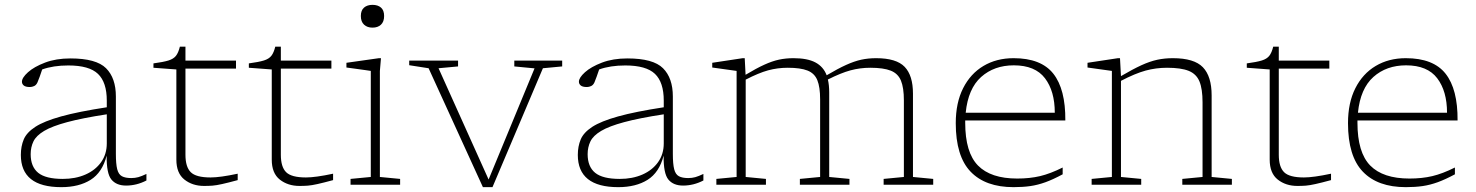

<svg xmlns="http://www.w3.org/2000/svg" viewBox="-20 -762 6089 792"><path d="M500 3.5Q460 3.5 439.5 -21.5Q419 -46.5 420 -120Q402 -50.5 353.8 -20.2Q305.5 10 233 10Q66 10 66 -123Q66 -158.5 78 -187Q90 -215.5 125.8 -238.8Q161.5 -262 232.2 -281.8Q303 -301.5 420.5 -319.5V-347Q420.5 -422.5 384.2 -457.2Q348 -492 262 -492Q199.5 -492 154 -475.5Q149 -460 143.8 -445.8Q138.5 -431.5 134.5 -422Q129.5 -411 120.8 -407Q112 -403 103.5 -403Q86 -403 78.2 -409.2Q70.5 -415.5 70.5 -425Q70.5 -441.5 95.5 -464Q120.5 -486.5 165.8 -503.8Q211 -521 270.5 -521Q377 -521 417.5 -480.5Q458 -440 458 -364V-127Q458 -85.5 463.5 -64Q469 -42.5 483 -35Q497 -27.5 521.5 -27.5Q537 -27.5 550.5 -31.2Q564 -35 584 -44.5V-17.5Q543.5 3.5 500 3.5ZM106.5 -126Q106.5 -74.5 137.5 -49.2Q168.5 -24 239 -24Q291.5 -24 332.5 -42Q373.5 -60 397 -93Q420.5 -126 420.5 -170.5V-290.5Q319.5 -275 257.2 -258.2Q195 -241.5 162.2 -222Q129.5 -202.5 118 -178.8Q106.5 -155 106.5 -126Z M745 -123.5Q745 -73.5 766.8 -51.8Q788.5 -30 848.5 -30Q888 -30 960.5 -45.5V-19Q920 -8 896.2 -2.8Q872.5 2.5 856.5 3.8Q840.5 5 822 5Q774 5 740.8 -21.2Q707.5 -47.5 707.5 -103.5V-475.5L613 -482.5V-500.5Q654 -506 675 -512.5Q696 -519 706 -532Q716 -545 722 -569.5H745V-512H953.5V-479H745Z M1138.5 -123.5Q1138.5 -73.5 1160.2 -51.8Q1182 -30 1242 -30Q1281.5 -30 1354 -45.5V-19Q1313.5 -8 1289.8 -2.8Q1266 2.5 1250 3.8Q1234 5 1215.5 5Q1167.5 5 1134.2 -21.2Q1101 -47.5 1101 -103.5V-475.5L1006.5 -482.5V-500.5Q1047.5 -506 1068.5 -512.5Q1089.5 -519 1099.5 -532Q1109.5 -545 1115.5 -569.5H1138.5V-512H1347V-479H1138.5Z M1516.5 -648Q1495 -648 1481.8 -660.2Q1468.5 -672.5 1468.5 -696Q1468.5 -719.5 1481.8 -730.8Q1495 -742 1516.5 -742Q1538.5 -742 1551.5 -730.8Q1564.5 -719.5 1564.5 -696Q1564.5 -672.5 1551.5 -660.2Q1538.5 -648 1516.5 -648ZM1551.5 -522 1547 -469V-32L1630.5 -24V0H1426V-24L1509.5 -32V-469.5Q1504 -470.5 1485.8 -473Q1467.5 -475.5 1446 -478.5Q1424.5 -481.5 1409 -483.5V-503L1543 -522Z M2219.5 -480.5 2011.5 10H1972L1748 -480.5L1668 -493V-512H1869.5V-488L1789 -480.5L1995.5 -21.5L2185 -480L2101.5 -488V-512H2299V-488Z M2797.5 3.5Q2757.5 3.5 2737 -21.5Q2716.5 -46.5 2717.5 -120Q2699.5 -50.5 2651.2 -20.2Q2603 10 2530.5 10Q2363.5 10 2363.5 -123Q2363.5 -158.5 2375.5 -187Q2387.5 -215.5 2423.2 -238.8Q2459 -262 2529.8 -281.8Q2600.5 -301.5 2718 -319.5V-347Q2718 -422.5 2681.8 -457.2Q2645.5 -492 2559.5 -492Q2497 -492 2451.5 -475.5Q2446.5 -460 2441.2 -445.8Q2436 -431.5 2432 -422Q2427 -411 2418.2 -407Q2409.5 -403 2401 -403Q2383.5 -403 2375.8 -409.2Q2368 -415.5 2368 -425Q2368 -441.5 2393 -464Q2418 -486.5 2463.2 -503.8Q2508.5 -521 2568 -521Q2674.5 -521 2715 -480.5Q2755.5 -440 2755.5 -364V-127Q2755.5 -85.5 2761 -64Q2766.5 -42.5 2780.5 -35Q2794.5 -27.5 2819 -27.5Q2834.5 -27.5 2848 -31.2Q2861.5 -35 2881.5 -44.5V-17.5Q2841 3.5 2797.5 3.5ZM2404 -126Q2404 -74.5 2435 -49.2Q2466 -24 2536.5 -24Q2589 -24 2630 -42Q2671 -60 2694.5 -93Q2718 -126 2718 -170.5V-290.5Q2617 -275 2554.8 -258.2Q2492.5 -241.5 2459.8 -222Q2427 -202.5 2415.5 -178.8Q2404 -155 2404 -126Z M3400.5 -380.5V-32L3484 -24V0H3279.5V-24L3363 -32V-352.5Q3363 -403 3351.5 -431.2Q3340 -459.5 3311 -471Q3282 -482.5 3229.5 -482.5Q3187.5 -482.5 3148.2 -471.8Q3109 -461 3056 -433.5V-32L3139.5 -24V0H2935V-24L3018.5 -32V-469.5L2918 -483.5V-503L3043.5 -522H3052L3055.5 -453.5Q3100.5 -480.5 3133 -495.2Q3165.5 -510 3193.5 -516Q3221.5 -522 3253 -522Q3310.5 -522 3343.5 -504.5Q3376.5 -487 3390 -451.5Q3436.5 -479 3470.2 -494.2Q3504 -509.5 3532.8 -515.8Q3561.5 -522 3594 -522Q3677.5 -522 3711.8 -486.2Q3746 -450.5 3746 -376V-32L3829.5 -24V0H3625V-24L3708.5 -32V-348Q3708.5 -400 3696.5 -429.2Q3684.5 -458.5 3654.5 -470.5Q3624.5 -482.5 3570 -482.5Q3528 -482.5 3488.2 -471.8Q3448.5 -461 3395 -434Q3400.5 -411 3400.5 -380.5Z M4161 -522Q4274.5 -522 4325 -458Q4375.5 -394 4374.5 -265H3961.5Q3961.5 -260.5 3961.5 -255.5Q3961.5 -133 4014.2 -79.2Q4067 -25.5 4176 -25.5Q4228 -25.5 4270.2 -35.5Q4312.5 -45.5 4363.5 -71V-43Q4324.5 -22 4293 -10.5Q4261.5 1 4230.5 5.5Q4199.5 10 4161 10Q4045 10 3983.8 -53.8Q3922.5 -117.5 3922.5 -254Q3922.5 -338 3952.8 -398Q3983 -458 4036.8 -490Q4090.5 -522 4161 -522ZM4162 -492.5Q4081 -492.5 4027.2 -444.5Q3973.5 -396.5 3963.5 -297H4331Q4331 -386 4290.5 -439.2Q4250 -492.5 4162 -492.5Z M4857 -24 4940.5 -32V-340Q4940.5 -395 4927.8 -426Q4915 -457 4883.2 -469.8Q4851.5 -482.5 4794 -482.5Q4748.5 -482.5 4705.5 -470.8Q4662.5 -459 4604 -428.5V-32L4687.5 -24V0H4483V-24L4566.5 -32V-469.5L4466 -483.5V-503L4591.5 -522H4600L4604 -448Q4652.5 -476.5 4688 -492.8Q4723.5 -509 4753.8 -515.5Q4784 -522 4818 -522Q4906 -522 4942 -484.5Q4978 -447 4978 -368.5V-32L5061.5 -24V0H4857Z M5255 -123.5Q5255 -73.5 5276.8 -51.8Q5298.5 -30 5358.5 -30Q5398 -30 5470.5 -45.5V-19Q5430 -8 5406.2 -2.8Q5382.5 2.5 5366.5 3.8Q5350.5 5 5332 5Q5284 5 5250.8 -21.2Q5217.5 -47.5 5217.5 -103.5V-475.5L5123 -482.5V-500.5Q5164 -506 5185 -512.5Q5206 -519 5216 -532Q5226 -545 5232 -569.5H5255V-512H5463.5V-479H5255Z M5779 -522Q5892.5 -522 5943 -458Q5993.5 -394 5992.5 -265H5579.5Q5579.5 -260.5 5579.5 -255.5Q5579.5 -133 5632.2 -79.2Q5685 -25.5 5794 -25.5Q5846 -25.5 5888.2 -35.5Q5930.5 -45.5 5981.5 -71V-43Q5942.5 -22 5911 -10.5Q5879.5 1 5848.5 5.5Q5817.5 10 5779 10Q5663 10 5601.8 -53.8Q5540.5 -117.5 5540.5 -254Q5540.5 -338 5570.8 -398Q5601 -458 5654.8 -490Q5708.5 -522 5779 -522ZM5780 -492.5Q5699 -492.5 5645.2 -444.5Q5591.5 -396.5 5581.5 -297H5949Q5949 -386 5908.5 -439.2Q5868 -492.5 5780 -492.5Z"/></svg>

Font: Newsreader 6pt ExtraLight
Style: Regular
Weight: 275
Designer: Hugues Gentile
Foundry: Production Type
Version: Version 1.003; ttfautohint (v1.8.3)